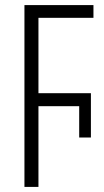

<svg xmlns="http://www.w3.org/2000/svg" viewBox="-20 -734 407 754"><path d="M76 0V-714H347V-664H131V-368H337V-194H291V-317H131V0Z"/></svg>

Font: Noto Sans ExtraCondensed Light
Style: Regular
Weight: 300
Width: 2
Designer: Monotype Design Team
Foundry: Monotype Imaging Inc.
Version: Version 2.013; ttfautohint (v1.8.4.7-5d5b)